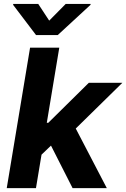

<svg xmlns="http://www.w3.org/2000/svg" viewBox="-20 -974 654 994"><path d="M279.1 -792.6H166.5L47.9 -948.9L48.7 -953.8H177.9L234.7 -867.2L320.3 -953.8H449.2L448.5 -948.9ZM533 0H355.8L244 -220.2L195 -173.3L166.2 0H14.9L135.7 -727.3H286.9L222.3 -338.4H230.1L440 -545.5H613.6L372.2 -308.6Z"/></svg>

Font: Linik Sans
Style: Bold Italic
Weight: 700
Italic angle: 9°
Designer: Fonts by Rasmus Andersson / Changes by Cristiano Sobral with parts from Marc Monis
Foundry: rsms
Version: Version 3.020; ttfautohint (v1.6)